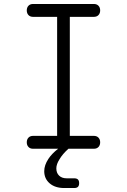

<svg xmlns="http://www.w3.org/2000/svg" viewBox="-20 -750 640 968"><path d="M332 -65H453Q468 -65 476.5 -56Q485 -47 485 -32.5Q485 -18 476.5 -9Q468 0 453 0H325Q295 27 280 53Q264 78 264 99Q264 122 278 135.5Q292 149 316 149H354Q367 149 373 155Q379 161 379 173.5Q379 186 373 192Q367 198 354 198H304Q258 198 230.5 174.5Q203 151 203 113Q203 83 224 51Q241 25 273 0H147Q132 0 123.5 -9Q115 -18 115 -32.5Q115 -47 123.5 -56Q132 -65 147 -65H268V-665H147Q132 -665 123.5 -674Q115 -683 115 -697.5Q115 -712 123.5 -721Q132 -730 147 -730H453Q468 -730 476.5 -721Q485 -712 485 -697.5Q485 -683 476.5 -674Q468 -665 453 -665H332Z"/></svg>

Font: Maple Mono ExtraLight
Style: Regular
Weight: 275
Monospace: yes
Designer: subframe7536
Version: Version 7.000